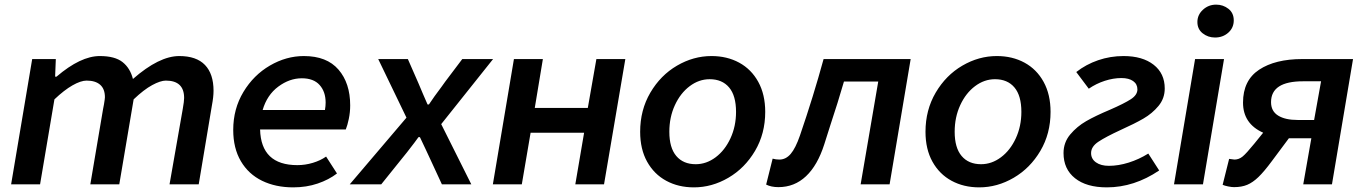

<svg xmlns="http://www.w3.org/2000/svg" viewBox="-20 -796 5893 829"><path d="M119 -541H221L218 -465H224Q328 -554 411 -554Q476 -554 509 -528Q542 -502 554 -455Q667 -554 754 -554Q828 -554 865 -515.5Q902 -477 902 -404Q902 -378 895 -341L838 0H712L769 -325Q775 -359 775 -373Q775 -448 696 -448Q673 -448 637 -428.5Q601 -409 557 -367L495 0H370L425 -325L429 -346Q433 -370 433 -376Q433 -412 412.5 -430Q392 -448 354 -448Q329 -448 293 -427.5Q257 -407 215 -367L153 0H28Z M987 -235Q987 -326 1031 -399Q1075 -472 1145.5 -513Q1216 -554 1292 -554Q1391 -554 1441.5 -495.5Q1492 -437 1492 -341Q1492 -311 1486 -282.5Q1480 -254 1473 -237H1103Q1107 -83 1264 -83Q1298 -83 1331 -93Q1364 -103 1388 -120L1435 -47Q1400 -20 1351.5 -3.5Q1303 13 1246 13Q1170 13 1111.5 -15.5Q1053 -44 1020 -100Q987 -156 987 -235ZM1383 -321Q1386 -338 1386 -353Q1386 -400 1360 -429Q1334 -458 1283 -458Q1230 -458 1181.5 -422Q1133 -386 1114 -321Z M1735 -288 1613 -541H1741L1787 -436L1806 -391L1826 -345H1832Q1853 -377 1887 -422L1902 -443L1976 -541H2109L1885 -260L2015 0H1888L1839 -106L1819 -149Q1811 -165 1793 -204H1787Q1776 -188 1737 -138L1712 -107L1626 0H1490Z M2199 -541H2324L2289 -330H2518L2555 -541H2680L2588 0H2464L2502 -223H2271L2233 0H2108Z M2744 -227Q2744 -321 2788 -396Q2832 -471 2903 -512.5Q2974 -554 3052 -554Q3119 -554 3171.5 -525.5Q3224 -497 3254 -442.5Q3284 -388 3284 -313Q3284 -219 3240 -144.5Q3196 -70 3125 -28.5Q3054 13 2976 13Q2909 13 2856.5 -15.5Q2804 -44 2774 -98Q2744 -152 2744 -227ZM3158 -313Q3158 -383 3128 -418.5Q3098 -454 3044 -454Q2998 -454 2958 -424Q2918 -394 2894 -342Q2870 -290 2870 -227Q2870 -158 2900 -122.5Q2930 -87 2984 -87Q3030 -87 3070 -117Q3110 -147 3134 -199Q3158 -251 3158 -313Z M3288 1 3316 -111Q3330 -107 3345 -107Q3373 -107 3394 -131.5Q3415 -156 3434 -211Q3492 -380 3536 -541H3912L3821 0H3696L3772 -444H3624Q3597 -351 3566 -258L3539 -173Q3510 -82 3460 -35Q3410 12 3341 12Q3310 12 3288 1Z M3976 -227Q3976 -321 4020 -396Q4064 -471 4135 -512.5Q4206 -554 4284 -554Q4351 -554 4403.5 -525.5Q4456 -497 4486 -442.5Q4516 -388 4516 -313Q4516 -219 4472 -144.5Q4428 -70 4357 -28.5Q4286 13 4208 13Q4141 13 4088.5 -15.5Q4036 -44 4006 -98Q3976 -152 3976 -227ZM4390 -313Q4390 -383 4360 -418.5Q4330 -454 4276 -454Q4230 -454 4190 -424Q4150 -394 4126 -342Q4102 -290 4102 -227Q4102 -158 4132 -122.5Q4162 -87 4216 -87Q4262 -87 4302 -117Q4342 -147 4366 -199Q4390 -251 4390 -313Z M4572 -135Q4572 -181 4601 -215.5Q4630 -250 4670 -273Q4710 -296 4772 -322Q4834 -349 4862.5 -367.5Q4891 -386 4891 -410Q4891 -433 4872.5 -446Q4854 -459 4822 -459Q4787 -459 4750 -447Q4713 -435 4681 -413L4627 -485Q4669 -518 4721.5 -536Q4774 -554 4831 -554Q4913 -554 4961 -516.5Q5009 -479 5009 -414Q5009 -371 4982 -338.5Q4955 -306 4917 -284Q4879 -262 4819 -235Q4754 -205 4722.5 -184Q4691 -163 4691 -135Q4691 -110 4712 -95Q4733 -80 4768 -80Q4809 -80 4853.5 -94Q4898 -108 4938 -133L4985 -60Q4877 13 4759 13Q4671 13 4621.5 -26.5Q4572 -66 4572 -135Z M5140 -541H5265L5174 0H5049ZM5150 -701Q5150 -732 5174 -754Q5198 -776 5231 -776Q5261 -776 5284 -758Q5307 -740 5307 -708Q5307 -676 5283.5 -655Q5260 -634 5226 -634Q5196 -634 5173 -652Q5150 -670 5150 -701Z M5642 -199H5561H5545L5472 -101Q5438 -55 5413.5 -31.5Q5389 -8 5365 2Q5341 12 5308 12Q5298 12 5283 9Q5268 6 5259 2L5287 -110L5310 -107Q5329 -107 5345 -120Q5361 -133 5396 -176L5434 -223Q5347 -262 5347 -353Q5347 -449 5416.5 -495Q5486 -541 5603 -541H5822L5731 0H5607ZM5654 -278 5684 -445H5606Q5468 -445 5468 -355Q5468 -316 5498.5 -297Q5529 -278 5583 -278Z"/></svg>

Font: Nebula Sans Semibold
Style: Regular
Weight: 600
Italic angle: -9°
Designer: Paul D. Hunt for Adobe (as Source Sans)
Foundry: Nebula Entertainment & Broadcasting LLC
Version: Version 1.010